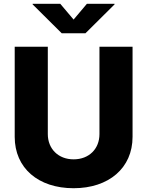

<svg xmlns="http://www.w3.org/2000/svg" viewBox="-20 -971 767 1000"><path d="M363.3 9.3C546.4 9.3 670.4 -95.7 670.4 -258.3V-727.5H498V-272.5C498 -195.8 443.8 -141.1 363.3 -141.1C283.7 -141.1 229 -195.8 229 -272.5V-727.5H56.6V-258.3C56.6 -95.7 179.2 9.3 363.3 9.3ZM293.9 -951.2H149.9V-948.2L301.3 -797.9H425.3L576.7 -948.2V-951.2H432.6L363.3 -869.1Z"/></svg>

Font: Inter ExtraBold
Style: Regular
Weight: 800
Designer: Rasmus Andersson
Foundry: rsms
Version: Version 4.001;git-9221beed3